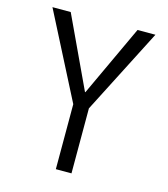

<svg xmlns="http://www.w3.org/2000/svg" viewBox="-110 -607 798 913"><g transform="rotate(15 288.5 -150.0)"><path d="M125 -520 289 -170H291L454 -520H542L327 -100V220H250V-100L35 -520Z"/></g></svg>

Font: Mplus 1p
Style: Regular
Weight: 400
Version: Version 1.061